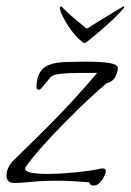

<svg xmlns="http://www.w3.org/2000/svg" viewBox="-31 -565 405 595"><path d="M259 10Q252 10 249 6.5Q246 3 246 0Q219 -2 195 -3.5Q171 -5 150 -5Q101 -5 66.5 -1.5Q32 2 14 2Q0 2 -5.5 -4.5Q-11 -11 -11 -21Q-11 -33 -5 -45.5Q1 -58 8 -65Q29 -86 61 -117Q93 -148 129.5 -185Q166 -222 202.5 -262Q239 -302 270 -339H216Q181 -339 157 -336.5Q133 -334 125 -325Q123 -323 115.5 -313.5Q108 -304 100.5 -295.5Q93 -287 91 -287Q82 -287 82 -294Q82 -335 104 -354Q126 -373 184 -373Q192 -373 207 -373.5Q222 -374 241 -374Q263 -374 284 -372.5Q305 -371 319.5 -367Q334 -363 334 -355Q334 -349 333 -345Q328 -325 319.5 -317.5Q311 -310 304 -308.5Q297 -307 296 -304Q275 -287 241 -255Q207 -223 169.5 -185Q132 -147 99.5 -110.5Q67 -74 49 -48Q47 -46 47 -42Q47 -33 67 -29.5Q87 -26 115 -26Q144 -26 176 -28.5Q208 -31 234 -34.5Q260 -38 270 -40Q281 -43 287 -43Q297 -43 297 -36Q297 -25 285.5 -7.5Q274 10 259 10ZM229 -432Q227 -432 224 -435Q204 -451 187.5 -474.5Q171 -498 162 -517.5Q153 -537 155 -542Q157 -545 158 -545Q160 -545 161 -544Q175 -528 199 -508Q223 -488 238 -476Q252 -485 272.5 -497.5Q293 -510 313.5 -522.5Q334 -535 349 -544Q351 -545 352 -545Q354 -545 354 -543Q354 -540 337 -522.5Q320 -505 293.5 -481.5Q267 -458 238 -435Q234 -432 231 -432Z"/></svg>

Font: Bilbo
Style: Regular
Weight: 400
Designer: Robert E. Leuschke
Foundry: Robert E. Leuschke
Version: Version 1.100